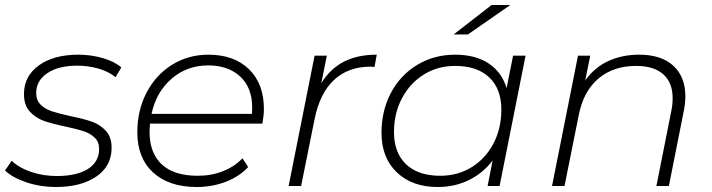

<svg xmlns="http://www.w3.org/2000/svg" viewBox="-27 -745 2851 769"><path d="M-7 -62 20 -101Q49 -73 97.5 -56.5Q146 -40 200 -40Q281 -40 325.5 -68.5Q370 -97 370 -148Q370 -177 352 -194Q334 -211 308 -219.5Q282 -228 236 -238Q182 -249 148.5 -261Q115 -273 92 -298.5Q69 -324 69 -368Q69 -440 128.5 -483Q188 -526 287 -526Q337 -526 384 -512.5Q431 -499 459 -475L436 -436Q407 -459 366.5 -470.5Q326 -482 283 -482Q207 -482 162.5 -452Q118 -422 118 -373Q118 -343 136 -325.5Q154 -308 181.5 -299Q209 -290 255 -280Q309 -269 341.5 -257.5Q374 -246 397 -221Q420 -196 420 -153Q420 -80 359 -38Q298 4 196 4Q135 4 79.5 -14.5Q24 -33 -7 -62Z M574 -250Q572 -228 572 -217Q572 -132 621 -86.5Q670 -41 765 -41Q820 -41 866.5 -59.5Q913 -78 944 -111L967 -76Q932 -38 877.5 -17Q823 4 761 4Q650 4 586.5 -54Q523 -112 523 -215Q523 -303 560 -374Q597 -445 662 -485.5Q727 -526 808 -526Q910 -526 970 -468Q1030 -410 1030 -308Q1030 -284 1024 -250ZM580 -289H982Q983 -298 983 -315Q983 -394 935 -438.5Q887 -483 807 -483Q722 -483 660.5 -430Q599 -377 580 -289Z M1482 -526 1473 -477 1457 -478Q1368 -478 1311 -425Q1254 -372 1233 -268L1179 0H1129L1233 -522H1282L1260 -412Q1295 -469 1349.5 -497.5Q1404 -526 1482 -526Z M2078 -522 1974 0H1926L1946 -102Q1908 -52 1851.5 -24Q1795 4 1726 4Q1624 4 1562.5 -54.5Q1501 -113 1501 -213Q1501 -302 1539 -373.5Q1577 -445 1644.5 -485.5Q1712 -526 1796 -526Q1877 -526 1930 -491Q1983 -456 2002 -392L2028 -522ZM1981 -306Q1981 -389 1932.5 -435Q1884 -481 1796 -481Q1726 -481 1670.5 -446.5Q1615 -412 1583 -351.5Q1551 -291 1551 -216Q1551 -133 1599.5 -87Q1648 -41 1736 -41Q1806 -41 1861.5 -75Q1917 -109 1949 -169.5Q1981 -230 1981 -306ZM1942 -725H2017L1847 -607H1790Z M2718 -359Q2718 -332 2712 -302L2652 0H2602L2662 -302Q2667 -325 2667 -352Q2667 -414 2629.5 -447.5Q2592 -481 2520 -481Q2430 -481 2370 -430.5Q2310 -380 2291 -284L2234 0H2184L2288 -522H2337L2317 -423Q2354 -475 2409.5 -500.5Q2465 -526 2533 -526Q2622 -526 2670 -481.5Q2718 -437 2718 -359Z"/></svg>

Font: Idrija
Style: Italic
Weight: 300
Italic angle: -11.3°
Designer: Julieta Ulanovsky
Foundry: Julieta Ulanovsky
Version: Version 7.200